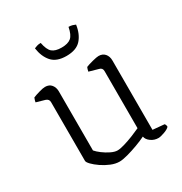

<svg xmlns="http://www.w3.org/2000/svg" viewBox="-165 -822 901 950"><g transform="rotate(-30 285.5 -347.0)"><path d="M246 5Q223 5 197.5 -5.5Q172 -16 149.5 -31.5Q127 -47 113 -61.5Q99 -76 99 -84V-420Q99 -437 81 -443L32 -457Q33 -465 35.5 -471.5Q38 -478 39 -481Q53 -487 76 -493.5Q99 -500 110 -500Q134 -500 146.5 -484.5Q159 -469 159 -446V-109Q169 -97 187.5 -83Q206 -69 227.5 -58.5Q249 -48 265 -48Q280 -48 305.5 -55.5Q331 -63 358.5 -74Q386 -85 405 -94V-420Q405 -439 387 -443L334 -458Q337 -473 341 -481Q355 -487 380.5 -493.5Q406 -500 416 -500Q439 -500 452 -485Q465 -470 465 -446V-50L531 -44Q537 -37 537 -26Q528 -16 505.5 -8Q483 0 471 0Q448 0 429 -13.5Q410 -27 407 -45Q385 -34 354 -22.5Q323 -11 293.5 -3Q264 5 246 5ZM280 -579Q224 -579 197 -609.5Q170 -640 163 -690Q170 -693 179 -696Q188 -699 201 -699Q209 -657 226.5 -642Q244 -627 280 -627Q316 -627 334 -642Q352 -657 360 -699Q372 -699 382 -696Q392 -693 398 -690Q391 -640 364 -609.5Q337 -579 280 -579Z"/></g></svg>

Font: Texturina Thin
Style: Regular
Weight: 100
Designer: Guillermo Torres Carreño
Foundry: Omnibus-Type
Version: Version 1.002; ttfautohint (v1.8.3)